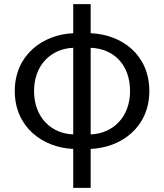

<svg xmlns="http://www.w3.org/2000/svg" viewBox="-20 -716 800 936"><path d="M337 -61C231 -64 146 -143 146 -272C146 -401 231 -479 337 -483ZM337 200H422V10C570 4 708 -95 708 -272C708 -449 574 -548 422 -554V-696H337V-554C190 -548 52 -449 52 -272C52 -95 190 4 337 10ZM422 -483C533 -479 614 -402 614 -272C614 -142 527 -64 422 -61Z"/></svg>

Font: Noto Sans CJK SC
Style: Regular
Weight: 400
Designer: Ryoko NISHIZUKA 西塚涼子 (kana, bopomofo & ideographs); Paul D. Hunt (Latin, Greek & Cyrillic); Sandoll Communications 산돌커뮤니
Foundry: Adobe
Version: Version 2.004;hotconv 1.0.118;makeotfexe 2.5.65603